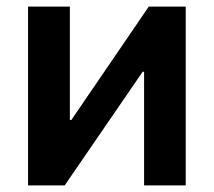

<svg xmlns="http://www.w3.org/2000/svg" viewBox="-20 -561 647 581"><path d="M542 0H416V-343.8H411.6L175.8 0H64.9V-541H191.4V-197.8H195.8L430.2 -541H542Z"/></svg>

Font: Inter 17pt SemiBold
Style: Regular
Weight: 600
Version: Version 4.001;git-66647c0bb